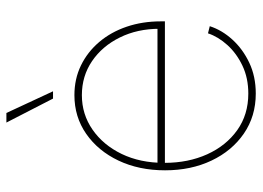

<svg xmlns="http://www.w3.org/2000/svg" viewBox="-126 -656 792 579"><g transform="rotate(-90 269.5 -366.0)"><path d="M277.3 9.8Q209 9.8 156.7 -26.1Q104.5 -62 75.2 -123.8Q45.9 -185.5 45.9 -263.7Q45.9 -342.3 75.2 -404.1Q104.5 -465.8 155.8 -501.5Q207 -537.1 272.5 -537.1Q321.8 -537.1 362.3 -517.3Q402.8 -497.6 432.9 -462.2Q462.9 -426.8 479 -379.4Q495.1 -332 495.1 -276.4V-264.2H57.6V-286.6H481.9L472.7 -280.3Q472.7 -347.2 446.5 -400.1Q420.4 -453.1 375.2 -483.9Q330.1 -514.6 272.5 -514.6Q214.8 -514.6 168.5 -482.4Q122.1 -450.2 95.2 -394.5Q68.4 -338.9 68.4 -267.1V-265.1Q68.4 -193.8 94.2 -136.7Q120.1 -79.6 167 -46.1Q213.9 -12.7 277.3 -12.7Q324.2 -12.7 361.3 -30.3Q398.4 -47.9 423.6 -75.7Q448.7 -103.5 459 -134.3L480.5 -128.9Q468.8 -92.3 440.2 -60.8Q411.6 -29.3 370.4 -9.8Q329.1 9.8 277.3 9.8ZM262.2 -601.6 189.9 -742.2H218.8L284.2 -601.6Z"/></g></svg>

Font: Inter 24pt Thin
Style: Regular
Weight: 250
Designer: Rasmus Andersson
Foundry: rsms
Version: Version 4.001;git-66647c0bb